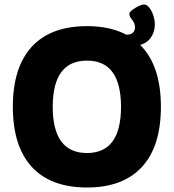

<svg xmlns="http://www.w3.org/2000/svg" viewBox="-20 -824 771 852"><path d="M366 8Q205 8 121 -83.5Q37 -175 37 -350Q37 -525 121 -616.5Q205 -708 366 -708Q526 -708 610 -616.5Q694 -525 694 -350Q694 -175 610 -83.5Q526 8 366 8ZM366 -145Q517 -145 517 -350Q517 -555 366 -555Q214 -555 214 -350Q214 -145 366 -145ZM518 -618V-670H542Q560 -670 569.5 -679Q579 -688 579 -702Q579 -721 566.5 -736Q554 -751 554 -762Q554 -770 566.5 -779.5Q579 -789 594 -796.5Q609 -804 619 -804Q632 -804 643 -789.5Q654 -775 660.5 -755Q667 -735 667 -717Q667 -674 640 -646Q613 -618 547 -618Z"/></svg>

Font: Asap ExtraBold
Style: Regular
Weight: 800
Designer: Pablo Cosgaya
Foundry: Omnibus-Type
Version: Version 3.001; ttfautohint (v1.8.4.7-5d5b)